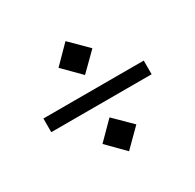

<svg xmlns="http://www.w3.org/2000/svg" viewBox="-111 -617 717 707"><g transform="rotate(-30 247.5 -263.0)"><path d="M247.1 -497.1 319.8 -424.8 247.1 -353 175.8 -424.8ZM34.2 -232.9V-291H460.9V-232.9ZM247.1 -172.9 319.8 -101.1 247.1 -28.8 175.8 -101.1Z"/></g></svg>

Font: Wesal
Style: Regular
Weight: 700
Designer: Ahmed zaza
Foundry: Ahmed zaza
Version: Version 2.01